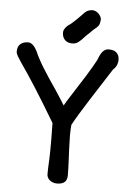

<svg xmlns="http://www.w3.org/2000/svg" viewBox="-64 -1027 727 1088"><g transform="rotate(5 299.5 -483.0)"><path d="M9.8 0ZM244.1 -33.7Q244.1 -51.3 244.6 -65.2Q245.1 -79.1 245.8 -94Q246.6 -108.9 247.3 -127Q248 -145 248.3 -171.4Q248.5 -197.8 248.3 -234.9Q248 -272 247.1 -324.7Q211.4 -384.8 182.1 -432.4Q152.8 -480 127.9 -519Q103 -558.1 81.3 -590.6Q59.6 -623 39.1 -652.3Q26.4 -670.9 18.1 -685.5Q9.8 -700.2 9.8 -711.9Q9.8 -739.7 26.6 -753.9Q43.5 -768.1 70.8 -768.1Q81.5 -768.1 90.6 -761.7Q99.6 -755.4 107.2 -745.4Q114.7 -735.4 121.1 -722.9Q127.4 -710.4 132.3 -698.2Q148.4 -666 167 -635.7Q185.5 -605.5 205.3 -575.9Q225.1 -546.4 245.6 -516.4Q266.1 -486.3 285.6 -455.1L301.3 -429.2L316.4 -455.1Q371.1 -539.6 410.9 -603.5Q450.7 -667.5 470.2 -705.1H469.7Q474.6 -717.8 480 -729.2Q485.4 -740.7 492.2 -749.3Q499 -757.8 507.8 -762.9Q516.6 -768.1 528.8 -768.1Q539.6 -768.1 550.3 -765.9Q561 -763.7 569.6 -757.3Q578.1 -751 583.5 -740Q588.9 -729 588.9 -711.4Q588.9 -702.6 584 -687.3Q579.1 -671.9 561.5 -655.3Q531.7 -608.9 502 -562.7Q472.2 -516.6 445.1 -473.9Q418 -431.2 394.5 -392.8Q371.1 -354.5 354.5 -323.7Q351.6 -295.4 351.8 -260.7Q352.1 -226.1 353.8 -188.2Q355.5 -150.4 357.4 -111.3Q359.4 -72.3 359.4 -35.6Q359.4 -25.9 356.7 -16.6Q354 -7.3 347.7 -0.5Q341.3 6.3 330.1 10.5Q318.8 14.6 302.2 14.6Q289.1 14.6 278.6 10.7Q268.1 6.8 260.3 0.2Q252.4 -6.3 248.3 -15.1Q244.1 -23.9 244.1 -33.7ZM317.9 -783.7Q293 -783.7 277.3 -798.8Q261.7 -814 261.7 -841.8Q261.7 -850.6 266.1 -858.6Q270.5 -866.7 276.6 -873.5Q282.7 -880.4 289.1 -885.3Q295.4 -890.1 299.3 -891.6Q308.1 -898.9 317.1 -907.2Q326.2 -915.5 335 -924.1Q343.8 -932.6 351.6 -940.7Q359.4 -948.7 365.2 -954.6Q380.9 -972.2 394 -976.8Q407.2 -981.4 417 -981.4Q427.2 -981.4 436.5 -976.8Q445.8 -972.2 452.9 -965.1Q460 -958 464.4 -949.5Q468.8 -940.9 468.8 -932.6Q468.3 -918 464.1 -906Q460 -894 443.4 -880.9Q436.5 -875.5 432.6 -871.8Q428.7 -868.2 424.3 -863.8Q419.9 -859.4 414.1 -853.5Q408.2 -847.7 397.9 -838.4Q394 -835 389.4 -829.8Q384.8 -824.7 380.9 -820.8Q369.1 -807.1 354.2 -795.4Q339.4 -783.7 317.9 -783.7Z"/></g></svg>

Font: Autour One
Style: Regular
Weight: 400
Version: Version 1.007; ttfautohint (v0.92) -l 24 -r 24 -G 200 -x 7 -